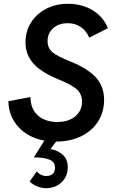

<svg xmlns="http://www.w3.org/2000/svg" viewBox="-20 -731 612 1009"><path d="M136 223 173 170Q182 181 195.5 187.5Q209 194 222 194Q244 194 256.5 183Q269 172 269 151Q269 118 238 107Q207 96 158 96L213 8Q128 -8 77 -63.5Q26 -119 24 -199L140 -221Q141 -157 180 -123.5Q219 -90 281 -90Q341 -90 376 -120Q411 -150 411 -197Q411 -238 382.5 -262.5Q354 -287 289 -313Q198 -350 156 -396.5Q114 -443 114 -509Q114 -565 142 -611Q170 -657 221 -684Q272 -711 337 -711Q411 -711 467 -677Q523 -643 547 -583L449 -533Q433 -570 404 -589.5Q375 -609 337 -609Q288 -609 259 -582.5Q230 -556 230 -515Q230 -478 256.5 -456Q283 -434 352 -407Q441 -371 484 -324Q527 -277 527 -206Q527 -142 495 -92Q463 -42 405.5 -14.5Q348 13 275 13L245 52Q286 60 311 83.5Q336 107 336 147Q336 196 303.5 227Q271 258 221 258Q201 258 177 249Q153 240 136 223Z"/></svg>

Font: Hanken Grotesk SemiBold
Style: Italic
Weight: 600
Italic angle: -8°
Designer: Alfredo Marco Pradil
Foundry: Hanken Design Co.
Version: Version 3.014